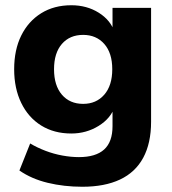

<svg xmlns="http://www.w3.org/2000/svg" viewBox="-20 -521 655 732"><path d="M294 191Q224 191 162 176Q100 161 54 129L95 26Q122 42 153.5 54Q185 66 218 72Q251 78 281 78Q345 78 377 49Q409 20 409 -40V-116H418Q403 -70 356 -41Q309 -12 252 -12Q186 -12 137 -42.5Q88 -73 61 -128.5Q34 -184 34 -257Q34 -331 61 -385.5Q88 -440 137 -470.5Q186 -501 252 -501Q311 -501 356.5 -472.5Q402 -444 417 -398H409V-491H556V-57Q556 25 526 80.5Q496 136 437.5 163.5Q379 191 294 191ZM297 -125Q347 -125 377.5 -160Q408 -195 408 -257Q408 -319 377.5 -353.5Q347 -388 297 -388Q246 -388 216 -353.5Q186 -319 186 -257Q186 -195 216 -160Q246 -125 297 -125Z"/></svg>

Font: Nunito Sans 12pt ExtraBold
Style: Regular
Weight: 800
Designer: Vernon Adams
Foundry: Vernon Adams
Version: Version 3.101;gftools[0.9.27]